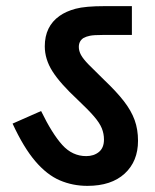

<svg xmlns="http://www.w3.org/2000/svg" viewBox="-20 -642 504 626"><path d="M430 -183Q430 -116 386.5 -76Q343 -36 265 -36Q217 -36 175 -54Q133 -72 95 -116.5Q57 -161 21 -239L114 -280Q150 -206 183 -169.5Q216 -133 261 -133Q286 -133 302.5 -146.5Q319 -160 319 -187Q319 -206 312 -223.5Q305 -241 286.5 -262.5Q268 -284 233 -317Q176 -370 151 -409.5Q126 -449 126 -491Q126 -556 174 -590Q195 -605 226.5 -613.5Q258 -622 322 -622H410V-528H314Q286 -528 273.5 -525.5Q261 -523 252 -518Q237 -508 237 -489Q237 -476 244 -463Q251 -450 269 -431.5Q287 -413 320 -381Q360 -343 384 -312Q408 -281 419 -250.5Q430 -220 430 -183Z"/></svg>

Font: Noto Sans SemiCondensed SemiBold
Style: Regular
Weight: 600
Width: 4
Designer: Monotype Design Team
Foundry: Monotype Imaging Inc.
Version: Version 2.013; ttfautohint (v1.8.4.7-5d5b)